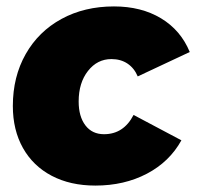

<svg xmlns="http://www.w3.org/2000/svg" viewBox="-20 -571 618 598"><path d="M20 -241Q20 -332 60 -402.5Q100 -473 171.5 -512Q243 -551 335 -551Q420 -551 481.5 -514Q543 -477 571 -409L409 -333Q398 -359 377 -373Q356 -387 327 -387Q283 -387 254 -350Q225 -313 225 -255Q225 -208 246 -180.5Q267 -153 304 -153Q365 -153 396 -213L545 -134Q508 -67 437.5 -30Q367 7 277 7Q199 7 141 -23.5Q83 -54 51.5 -110Q20 -166 20 -241Z"/></svg>

Font: TypoPRO Montserrat
Style: Italic
Weight: 800
Italic angle: -11.3°
Designer: Julieta Ulanovsky
Foundry: Julieta Ulanovsky
Version: Version 6.001